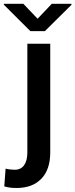

<svg xmlns="http://www.w3.org/2000/svg" viewBox="-62 -753 387 987"><path d="M78.6 -528.3H196.3V30.3Q196.3 118.7 150.4 166Q104.5 213.4 23.4 213.4Q6.3 213.4 -8.5 211.7Q-23.4 210 -40 205.1L-33.2 113.8Q-23.9 116.7 -9.8 118.2Q4.4 119.6 14.6 119.6Q44.9 119.6 61.8 96.4Q78.6 73.2 78.6 30.3ZM58.1 -733.4 131.3 -656.7 204.1 -733.4H305.2V-728L168.5 -592.8H94.2L-42 -728.5V-733.4Z"/></svg>

Font: Vazirmatn UI Medium
Style: Regular
Weight: 500
Designer: Saber Rastikerdar
Foundry: Saber Rastikerdar
Version: Version 33.003